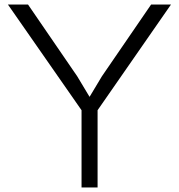

<svg xmlns="http://www.w3.org/2000/svg" viewBox="-20 -830 792 850"><path d="M737 -810 412 -342V0H341V-342L15 -810H104L322 -492L376 -402H377L431 -492L649 -810Z"/></svg>

Font: TypoPRO Sinkin Sans
Style: 300 Light
Weight: 300
Designer: Keith Bates
Foundry: K-Type
Version: Sinkin Sans (version 1.0)  by Keith Bates   •   © 2014   www